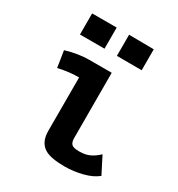

<svg xmlns="http://www.w3.org/2000/svg" viewBox="-169 -805 855 923"><g transform="rotate(30 259.0 -343.0)"><path d="M278.3 -694.8 416 -693.4V-577.1L278.3 -577.6ZM73.2 -694.8H209.5V-577.6H73.2ZM172.9 -494.6H297.4Q297.4 -494.6 297.9 -133.8Q297.9 -108.9 308.3 -98.9Q318.8 -88.9 351.1 -88.9Q383.8 -88.9 407.7 -99.9Q431.6 -110.8 455.1 -133.3L502.4 -40.5Q472.7 -16.1 424.1 -3.7Q375.5 8.8 326.2 8.8Q252.4 8.8 218.3 -9.8Q172.9 -34.7 172.9 -100.6V-397Q117.7 -397 58.6 -383.3L44.4 -474.1Q113.3 -494.6 172.9 -494.6Z"/></g></svg>

Font: Fantasque Sans Mono
Style: Bold
Weight: 700
Monospace: yes
Designer: Jany Belluz
Version: Version 1.8.0 ; ttfautohint (v1.8.2)